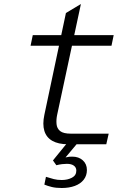

<svg xmlns="http://www.w3.org/2000/svg" viewBox="-20 -722 690 961"><path d="M320 0Q272 0 242 -17Q212 -34 202 -67Q192 -100 202 -147L310 -657L385 -702L266 -147Q261 -123 263 -101Q265 -79 281 -66Q297 -53 335 -53H524L512 0ZM133 -493 144 -546H549L538 -493ZM289 219Q260 219 239.5 214Q219 209 202 202L210 163Q232 170 249.5 174.5Q267 179 289 179Q318 179 340 167.5Q362 156 362 132Q362 116 349.5 107Q337 98 315 98Q304 98 291 99.5Q278 101 262 105L245 81L328 -21L365 -2L308 66Q320 63 326.5 62.5Q333 62 342 62Q374 62 394.5 80.5Q415 99 415 129Q415 157 399 177.5Q383 198 354.5 208.5Q326 219 289 219Z"/></svg>

Font: Azeret Mono Thin ExtraLight
Style: Italic
Weight: 250
Italic angle: -12°
Version: Version 1.002